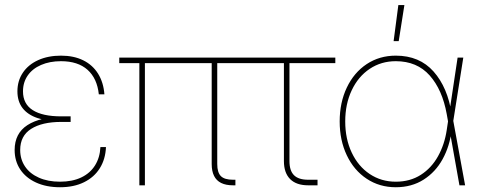

<svg xmlns="http://www.w3.org/2000/svg" viewBox="-20 -748 1930 775"><path d="M39.1 -142.6Q39.1 -209.5 90.6 -242.9Q142.1 -276.4 235.4 -276.4H265.1V-255.9H227.5Q149.9 -255.9 105.7 -227.8Q61.5 -199.7 61.5 -142.6Q61.5 -105 81.1 -75.9Q100.6 -46.9 137 -30.8Q173.3 -14.6 222.2 -14.6Q272 -14.6 307.9 -31.7Q343.8 -48.8 363.5 -80.3Q383.3 -111.8 385.3 -154.3H407.7Q405.8 -106 383.1 -69.3Q360.4 -32.7 319.3 -12.5Q278.3 7.8 222.2 7.8Q167 7.8 125.5 -11.2Q84 -30.3 61.5 -64.2Q39.1 -98.1 39.1 -142.6ZM231.4 -257.8Q172.4 -257.8 132.1 -271.2Q91.8 -284.7 71 -311.8Q50.3 -338.9 50.3 -379.4Q50.3 -421.9 72.3 -454.6Q94.2 -487.3 134.3 -505.4Q174.3 -523.4 226.1 -523.4Q277.8 -523.4 315.9 -504.6Q354 -485.8 376 -450.4Q397.9 -415 401.4 -367.2H378.9Q372.1 -431.6 333.3 -466.3Q294.4 -501 226.1 -501Q180.7 -501 145.8 -485.8Q110.8 -470.7 91.8 -443.1Q72.8 -415.5 72.8 -379.4Q72.8 -328.6 112.1 -303.5Q151.4 -278.3 227.5 -278.3H265.1V-257.8Z M920.4 0Q891.6 0 872.6 -9.5Q853.5 -19 844 -38.1Q834.5 -57.1 834.5 -85.9V-503.9H856.9V-85.9Q856.9 -51.8 871.6 -37.1Q886.2 -22.5 920.4 -22.5H930.2V0ZM542.5 -503.9H564.9V0H542.5ZM461.4 -515.6H945.8V-493.2H461.4Z M1223.6 0Q1176.3 0 1151.1 -25.1Q1126 -50.3 1126 -97.7V-493.2H940.9V-515.6H1333.5V-493.2H1148.4V-97.7Q1148.4 -59.1 1166.7 -40.8Q1185.1 -22.5 1223.6 -22.5H1261.7V0Z M1351.1 -257.8Q1351.1 -334 1379.9 -394.5Q1408.7 -455.1 1460.2 -489.3Q1511.7 -523.4 1577.6 -523.4Q1673.3 -523.4 1730.2 -459.2Q1787.1 -395 1803.2 -287.6H1809.1V-263.2L1857.4 0H1834.5L1783.2 -287.6Q1765.6 -385.7 1714.4 -443.4Q1663.1 -501 1577.6 -501Q1518.6 -501 1472.2 -470Q1425.8 -439 1399.7 -383.5Q1373.5 -328.1 1373.5 -257.8Q1373.5 -187.5 1399.7 -132.1Q1425.8 -76.7 1472.2 -45.7Q1518.6 -14.6 1577.6 -14.6Q1635.3 -14.6 1678.5 -42.2Q1721.7 -69.8 1748 -117.2Q1774.4 -164.6 1783.2 -223.1L1827.1 -515.6H1850.1L1809.1 -256.3V-223.1H1803.2Q1795.4 -158.2 1766.8 -106Q1738.3 -53.7 1689.9 -22.9Q1641.6 7.8 1577.6 7.8Q1511.7 7.8 1460.2 -26.4Q1408.7 -60.5 1379.9 -121.1Q1351.1 -181.6 1351.1 -257.8ZM1587.9 -727.5H1612.3L1589.4 -582H1568.8Z"/></svg>

Font: Intratopia Thin
Style: Regular
Weight: 100
Designer: Rasmus Andersson
Foundry: rsms
Version: Version 3.000;Glyphs 3.2.3 (3260)